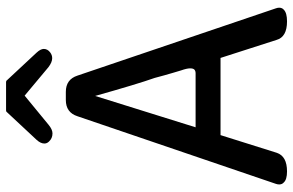

<svg xmlns="http://www.w3.org/2000/svg" viewBox="-190 -762 985 646"><g transform="rotate(-90 303.0 -438.5)"><path d="M379.9 -273.4Q387.7 -273.4 392.1 -277.3Q396.5 -281.2 396.5 -292Q396.5 -302.7 389.6 -322.3Q389.6 -322.3 381.3 -350.1Q373 -377.9 364.3 -411.1Q343.8 -468.8 303.7 -611.3L198.2 -273.4ZM49.8 34.2Q22.5 34.2 12.7 23.4Q5.9 17.6 5.9 7.8Q5.9 2.9 7.8 -2.9L235.4 -670.9Q248 -710 290 -710H317.4Q359.4 -710 372.1 -670.9L598.6 -2.9Q600.6 2.9 600.6 7.8Q600.6 17.6 593.8 23.4Q583 34.2 554.7 34.2Q502 34.2 492.2 -1L431.6 -189.5H171.9L112.3 0Q100.6 34.2 49.8 34.2ZM206.1 -767.6Q190.4 -754.9 177.7 -754.9Q161.1 -754.9 150.4 -766.6Q143.6 -773.4 143.6 -782.2Q143.6 -794.9 156.2 -808.6L251 -910.2Q252.9 -911.1 254.9 -911.1H350.6Q352.5 -911.1 354.5 -910.2L449.2 -808.6Q461.9 -794.9 461.9 -784.2Q461.9 -771.5 450.2 -762.7Q441.4 -755.9 430.7 -755.9Q417 -755.9 400.4 -768.6L304.7 -848.6Z"/></g></svg>

Font: TaiwanPearl
Style: Regular
Weight: 400
Version: Version 2.102